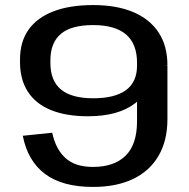

<svg xmlns="http://www.w3.org/2000/svg" viewBox="-20 -729 746 758"><path d="M641 -259Q641 -174 606 -114Q571 -54 505.5 -22.5Q440 9 347 9Q226 9 157.5 -42.5Q89 -94 70 -193L186 -205Q200 -140 238.5 -105Q277 -70 347 -70Q431 -70 476 -114.5Q521 -159 521 -250V-470H641ZM348 -709Q440 -709 505.5 -681.5Q571 -654 606 -601Q641 -548 641 -471L579 -464Q579 -371 512.5 -320.5Q446 -270 327 -270Q241 -270 181 -294.5Q121 -319 90 -367Q59 -415 59 -484V-494Q59 -564 92.5 -611.5Q126 -659 190.5 -684Q255 -709 348 -709ZM348 -630Q261 -630 220 -595Q179 -560 179 -491V-480Q179 -410 221 -375.5Q263 -341 348 -341Q433 -341 477 -373Q521 -405 521 -470V-481Q521 -556 477.5 -593Q434 -630 348 -630Z"/></svg>

Font: Pathway Extreme 72pt SemiBold
Style: Regular
Weight: 600
Designer: Eduardo Rodriguez Tunni
Foundry: Eduardo Rodriguez Tunni
Version: Version 1.001;gftools[0.9.26]